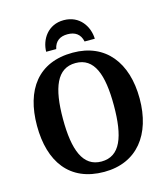

<svg xmlns="http://www.w3.org/2000/svg" viewBox="-133 -1030 1002 1144"><g transform="rotate(-15 368.0 -458.0)"><path d="M218 -771H280C290 -819 322 -839 367 -839C413 -839 445 -819 455 -771H518C516 -846 466 -926 367 -926C269 -926 219 -846 218 -771ZM368 10C571 10 684 -137 684 -358C684 -580 571 -725 369 -725C155 -725 51 -580 51 -359C51 -137 155 10 368 10ZM368 -54C254 -54 211 -166 211 -358C211 -550 254 -661 369 -661C484 -661 525 -550 525 -358C525 -166 484 -54 368 -54Z"/></g></svg>

Font: Noto Serif SemiCondensed
Style: Bold
Weight: 700
Width: 4
Designer: Monotype Design Team
Foundry: Monotype Imaging Inc.
Version: Version 2.015